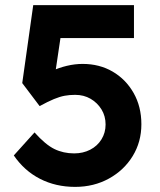

<svg xmlns="http://www.w3.org/2000/svg" viewBox="-20 -724 627 751"><path d="M34 -116 115 -206Q158 -158 193 -141Q228 -124 270 -124Q305 -124 333 -138.5Q361 -153 377 -179Q393 -205 393 -237Q393 -270 377 -296Q361 -322 334.5 -337.5Q308 -353 274 -353Q252 -353 233 -349.5Q214 -346 191 -336.5Q168 -327 135 -309L67 -399L110 -704H504V-575H186L223 -619L190 -397L142 -420Q157 -434 183.5 -446.5Q210 -459 241.5 -466.5Q273 -474 303 -474Q369 -474 420.5 -444Q472 -414 502.5 -360.5Q533 -307 533 -238Q533 -169 499 -113.5Q465 -58 406 -25.5Q347 7 274 7Q198 7 136.5 -24.5Q75 -56 34 -116Z"/></svg>

Font: Mach SemiBold
Style: Regular
Weight: 600
Version: Version 1.002